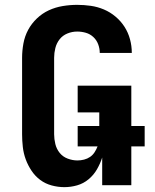

<svg xmlns="http://www.w3.org/2000/svg" viewBox="-20 -763 640 791"><path d="M245 8Q219 8 193 1Q167 -6 146 -21.5Q125 -37 110 -59.5Q95 -82 86 -106.5Q77 -131 74 -157.5Q71 -184 71 -210V-525Q71 -554 76.5 -584Q82 -614 96 -640Q110 -666 132 -687Q154 -708 181 -720.5Q208 -733 238 -738Q268 -743 298 -743Q326 -743 354 -739Q382 -735 408 -724Q434 -713 456 -694.5Q478 -676 493 -652.5Q508 -629 515.5 -601.5Q523 -574 523 -545Q523 -545 523 -545Q523 -545 523 -545H391Q391 -545 391 -545Q391 -545 391 -545Q391 -563 384.5 -580.5Q378 -598 364.5 -610.5Q351 -623 333.5 -628Q316 -633 298 -633Q277 -633 257.5 -625Q238 -617 225.5 -601Q213 -585 208 -565Q203 -545 203 -525V-210Q203 -190 208 -169.5Q213 -149 226 -133Q239 -117 259 -109.5Q279 -102 299 -102Q313 -102 326.5 -105.5Q340 -109 351 -116.5Q362 -124 369.5 -135.5Q377 -147 382 -160H300V-244H389V-300H300V-410H521V-244H576V-160H521V0H401V-114Q393 -89 379.5 -65.5Q366 -42 345 -24.5Q324 -7 298 0.5Q272 8 245 8Z"/></svg>

Font: Iosevka Curly XBdEx
Style: Regular
Weight: 800
Width: 7
Monospace: yes
Designer: Belleve Invis
Foundry: Belleve Invis
Version: Version 11.1.0; ttfautohint (v1.8.3)